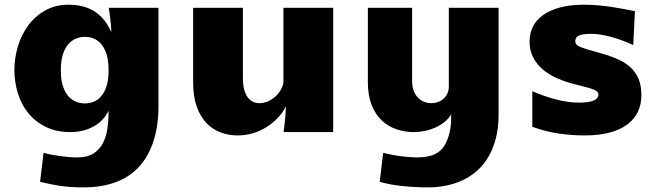

<svg xmlns="http://www.w3.org/2000/svg" viewBox="-20 -560 2783 814"><path d="M440.4 -90.8Q419.9 -47.9 377 -23.9Q334 0 277.8 0Q217.8 0 173.1 -22.5Q128.4 -44.9 99.1 -81.5Q69.8 -118.2 55.4 -165.5Q41 -212.9 41 -262.7Q41 -314 55.9 -363.5Q70.8 -413.1 99.9 -452.4Q128.9 -491.7 171.9 -515.9Q214.8 -540 271 -540Q307.1 -540 335.7 -531.7Q364.3 -523.4 386.2 -508.1Q408.2 -492.7 424.3 -471.4Q440.4 -450.2 452.1 -423.8Q452.1 -428.2 451.2 -441.9Q450.2 -455.6 448.5 -471.7Q446.8 -487.8 444.8 -503.2Q442.9 -518.6 440.9 -526.9H651.9V-113.3Q651.9 -24.9 630.1 40.3Q608.4 105.5 567.9 148.7Q527.3 191.9 468.5 213.1Q409.7 234.4 335.9 234.4Q306.2 234.4 283 232.9Q259.8 231.4 238.8 228.5Q217.8 225.6 196.5 221.2Q175.3 216.8 149.9 210.9L164.6 87.9Q178.2 91.8 195.6 95.2Q212.9 98.6 231.7 101.3Q250.5 104 270 105.7Q289.6 107.4 307.1 107.4Q349.1 107.4 375.2 91.3Q401.4 75.2 415.8 47.9Q430.2 20.5 435.3 -15.4Q440.4 -51.3 440.4 -90.8ZM237.8 -262.2Q237.8 -222.2 246.6 -195.3Q255.4 -168.5 269.8 -152.1Q284.2 -135.7 302.5 -128.7Q320.8 -121.6 339.8 -121.6Q358.9 -121.6 377 -128.7Q395 -135.7 409.2 -152.1Q423.3 -168.5 431.9 -195.6Q440.4 -222.7 440.4 -262.7Q440.4 -302.2 431.9 -329.3Q423.3 -356.4 409.2 -373Q395 -389.6 377.2 -396.7Q359.4 -403.8 340.3 -403.8Q321.3 -403.8 303 -396.7Q284.7 -389.6 270 -373Q255.4 -356.4 246.6 -329.3Q237.8 -302.2 237.8 -262.2Z M1392.6 0H1182.1L1186.5 -33.7Q1188.5 -49.3 1189.9 -68.8Q1191.4 -88.4 1192.4 -109.4Q1177.7 -80.6 1155.5 -57.9Q1133.3 -35.2 1106.4 -19Q1079.6 -2.9 1049.3 5.6Q1019 14.2 988.3 14.2Q950.2 14.2 916 1.7Q881.8 -10.7 855.7 -37.8Q829.6 -64.9 814.2 -107.7Q798.8 -150.4 798.8 -210.9V-526.9H1009.8V-230.5Q1009.8 -200.2 1015.4 -179.7Q1021 -159.2 1030.8 -146.5Q1040.5 -133.8 1053.2 -128.2Q1065.9 -122.6 1080.1 -122.6Q1096.7 -122.6 1113.5 -129.4Q1130.4 -136.2 1144.3 -147.9Q1158.2 -159.7 1168.2 -175.5Q1178.2 -191.4 1181.6 -209.5V-526.9H1392.6Z M1882.8 -526.9H2093.8V-73.7Q2093.8 -18.6 2082.5 25.4Q2071.3 69.3 2051.3 103.8Q2031.2 138.2 2003.7 162.8Q1976.1 187.5 1942.9 203.4Q1909.7 219.2 1872.1 226.8Q1834.5 234.4 1794.9 234.4Q1741.7 234.4 1688 229Q1634.3 223.6 1589.8 210.9L1604.5 87.9Q1657.7 100.6 1693.6 104Q1729.5 107.4 1746.6 107.4Q1795.4 107.4 1824.5 93.3Q1853.5 79.1 1868.7 49.8Q1876 35.2 1880.6 21Q1885.3 6.8 1888.2 -8.3Q1891.1 -23.4 1892.1 -39.8Q1893.1 -56.2 1893.1 -76.2Q1882.8 -57.6 1865.2 -43.5Q1847.7 -29.3 1826.2 -19.5Q1804.7 -9.8 1781 -4.9Q1757.3 0 1734.9 0Q1695.8 0 1660.6 -12Q1625.5 -23.9 1598.4 -49.6Q1571.3 -75.2 1555.4 -115.2Q1539.6 -155.3 1539.6 -210.9V-526.9H1727.1V-216.8Q1727.1 -192.4 1734.1 -174.6Q1741.2 -156.7 1752.7 -145.3Q1764.2 -133.8 1778.8 -128.2Q1793.5 -122.6 1808.6 -122.6Q1822.8 -122.6 1836.2 -127.2Q1849.6 -131.8 1859.9 -140.9Q1870.1 -149.9 1876.5 -163.1Q1882.8 -176.3 1882.8 -193.4Z M2664.6 -369.1Q2615.7 -391.6 2569.1 -404.1Q2522.5 -416.5 2487.3 -416.5Q2450.2 -416.5 2434.6 -409.4Q2418.9 -402.3 2418.9 -384.8Q2418.9 -369.1 2441.9 -360.1Q2464.8 -351.1 2509.3 -339.4Q2553.7 -327.6 2588.9 -313.5Q2624 -299.3 2648.7 -278.3Q2673.3 -257.3 2686.3 -228Q2699.2 -198.7 2699.2 -156.2Q2699.2 -118.2 2684.6 -86.7Q2669.9 -55.2 2640.1 -32.7Q2610.4 -10.3 2564.9 2Q2519.5 14.2 2458 14.2Q2403.3 14.2 2348.1 6.1Q2293 -2 2236.8 -22.5V-173.3Q2287.1 -151.4 2337.9 -138.2Q2388.7 -125 2434.6 -125Q2517.1 -125 2517.1 -159.2Q2517.1 -165 2513.2 -169.9Q2509.3 -174.8 2498.8 -179.4Q2488.3 -184.1 2469.5 -189.2Q2450.7 -194.3 2421.4 -201.7Q2380.9 -211.4 2345 -226.8Q2309.1 -242.2 2282.5 -264.4Q2255.9 -286.6 2240.5 -316.4Q2225.1 -346.2 2225.1 -384.3Q2225.1 -418.5 2239.5 -447.3Q2253.9 -476.1 2283 -496.6Q2312 -517.1 2355.2 -528.6Q2398.4 -540 2455.6 -540Q2488.8 -540 2519.3 -537.1Q2549.8 -534.2 2577.1 -530Q2604.5 -525.9 2628.2 -521.2Q2651.9 -516.6 2671.9 -512.7Z"/></svg>

Font: Candal
Style: Regular
Weight: 400
Designer: vernon adams
Foundry: vernon adams
Version: Version 1.000